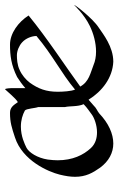

<svg xmlns="http://www.w3.org/2000/svg" viewBox="129 -608 478 777"><g transform="rotate(-90 368.5 -219.0)"><path d="M694.8 -342.8C668.9 -383.8 623 -418 577.1 -418C533.2 -418 493.2 -413.1 445.8 -389.2C431.2 -379.9 416 -369.1 400.9 -356V-403.8C400.9 -417 399.9 -438 396 -438C386.2 -428.2 359.9 -395 344.2 -386.2C333 -401.9 324.2 -418 300.8 -418C262.2 -418 241.2 -411.1 201.2 -397.9C106.9 -367.2 62 -262.2 50.8 -216.8C44.9 -192.9 42 -172.9 42 -154.8C42 -110.8 58.1 -83 79.1 -53.2C105 -18.1 139.2 0 176.8 0C215.8 0 258.8 -19 298.8 -57.1C308.1 -64.9 319.8 -67.9 331.1 -80.1L354 -100.1C388.2 -44.9 442.9 -2.9 507.8 0C568.8 0 619.1 -41 646 -59.1C683.1 -83 741.2 -158.2 736.8 -158.2C736.8 -158.2 700.2 -118.2 652.8 -95.2C622.1 -80.1 584 -69.8 548.8 -69.8C528.8 -69.8 509.8 -73.2 494.1 -80.1C461.9 -92.8 426.8 -98.1 407.2 -133.8C484.9 -190.9 604 -268.1 694.8 -342.8ZM611.8 -311C535.2 -246.1 461.9 -210.9 395 -154.8C388.2 -169.9 386.2 -204.1 386.2 -225.1C386.2 -271 397.9 -303.2 422.9 -337.9C435.1 -354 454.1 -370.1 474.1 -378.9C495.1 -389.2 520 -390.1 534.2 -390.1C551.8 -390.1 573.2 -380.9 585.9 -369.1C603 -354 611.8 -329.1 611.8 -311ZM324.2 -304.2V-195.8C329.1 -175.8 325.2 -143.1 335.9 -120.1C320.8 -105 304.2 -95.2 293.9 -86.9C280.8 -77.1 251 -65.9 222.2 -65.9C199.2 -65.9 175.8 -71.8 158.2 -90.8C129.9 -121.1 108.9 -165 108.9 -225.1C108.9 -236.8 109.9 -250 111.8 -265.1C118.2 -307.1 140.1 -340.8 159.2 -351.1C174.8 -358.9 206.1 -374 245.1 -374C271 -374 293 -367.2 310.1 -357.9C317.9 -353 319.8 -314 324.2 -304.2Z"/></g></svg>

Font: Pierce
Style: Roman
Weight: 500
Version: Version 0.2.0